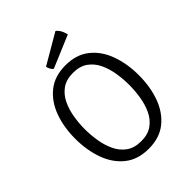

<svg xmlns="http://www.w3.org/2000/svg" viewBox="-249 -1010 1150 1150"><g transform="rotate(-45 326.5 -435.0)"><path d="M138 -342Q138 -293.5 146.2 -242.5Q154.5 -191.5 175 -148.2Q195.5 -105 232.2 -78.5Q269 -52 326.5 -52Q384 -52 420.8 -78.5Q457.5 -105 477.8 -148.2Q498 -191.5 506 -242.5Q514 -293.5 514 -342Q514 -390.5 506 -441.2Q498 -492 477.8 -535Q457.5 -578 420.8 -604.5Q384 -631 326.5 -631Q269 -631 232.2 -604.5Q195.5 -578 175 -535Q154.5 -492 146.2 -441.2Q138 -390.5 138 -342ZM57 -342Q57 -439.5 86.2 -519.5Q115.5 -599.5 175.2 -647.2Q235 -695 326.5 -695Q418.5 -695 478.2 -647.2Q538 -599.5 567 -519.2Q596 -439 596 -342Q596 -244 566.8 -163.8Q537.5 -83.5 478 -35.8Q418.5 12 326.5 12Q234.5 12 174.8 -36Q115 -84 86 -164.5Q57 -245 57 -342ZM429.5 -882.5Q438.5 -877 446.2 -866.2Q454 -855.5 459.5 -842.2Q465 -829 467.5 -815.5L262.5 -729Q252.5 -736 246.2 -748.2Q240 -760.5 238.5 -771Z"/></g></svg>

Font: Signika Light Light
Style: Regular
Weight: 300
Version: Version 2.001